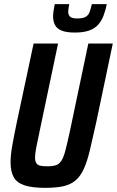

<svg xmlns="http://www.w3.org/2000/svg" viewBox="-20 -898 564 926"><path d="M198 8Q135 8 98.5 -4Q62 -16 46.5 -43Q31 -70 31 -115Q31 -149 39 -195Q47 -241 60 -303L142 -688H260L170 -260Q160 -214 154.5 -184.5Q149 -155 149 -138Q149 -121 155 -111.5Q161 -102 173.5 -99Q186 -96 208 -96Q235 -96 250.5 -101.5Q266 -107 276.5 -123.5Q287 -140 295.5 -172.5Q304 -205 316 -260L406 -688H524L443 -303Q426 -226 413 -172Q400 -118 384 -83Q368 -48 344.5 -28Q321 -8 286 0Q251 8 198 8ZM341 -741Q300 -741 277 -750.5Q254 -760 245 -778Q236 -796 236 -819Q236 -831 238.5 -847Q241 -863 244 -878H314Q312 -867 310.5 -858Q309 -849 309 -841Q309 -826 318 -817.5Q327 -809 352 -809Q380 -809 393.5 -817Q407 -825 412.5 -841Q418 -857 423 -878H495Q489 -848 479.5 -823Q470 -798 454 -779.5Q438 -761 410.5 -751Q383 -741 341 -741Z"/></svg>

Font: Saira Condensed SemiBold
Style: Italic
Weight: 600
Width: 3
Italic angle: -12°
Designer: Hector Gatti with collaboration of the Omnibus-Type team
Foundry: Omnibus-Type
Version: Version 1.101